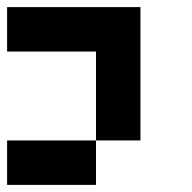

<svg xmlns="http://www.w3.org/2000/svg" viewBox="-20 -395 540 540"><path d="M375 -375V0H250V-250H0V-375ZM250 0V125H0V0Z"/></svg>

Font: Bytesized
Style: Regular
Weight: 400
Monospace: yes
Designer: baltdev
Version: Version 1.000